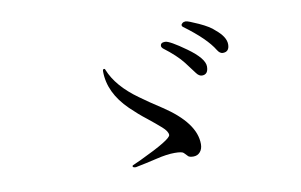

<svg xmlns="http://www.w3.org/2000/svg" viewBox="-59 -792 1118 714"><g transform="rotate(-10 500.0 -435.0)"><path d="M342.8 -555.7Q342.8 -563.5 347.2 -564Q351.6 -564.5 352.5 -559.6Q378.9 -494.1 457 -438.5Q490.2 -414.1 537.1 -383.8Q654.3 -306.6 654.3 -226.6Q654.3 -208 644.5 -196.8Q634.8 -185.5 619.1 -185.5Q602.5 -185.5 597.7 -192.4Q591.8 -198.2 585.9 -204.6Q580.1 -210.9 551.8 -210.9Q522.5 -210.9 482.4 -201.2Q441.4 -191.4 401.4 -183.6Q390.6 -183.6 389.6 -188.5Q389.6 -191.4 391.6 -192.4Q393.6 -193.4 423.8 -207Q543.9 -263.7 543.9 -280.3Q543.9 -293.9 523.4 -312Q502.9 -330.1 473.6 -353.5Q444.3 -376 414.1 -405.3Q342.8 -474.6 342.8 -555.7ZM571.3 -611.3Q571.3 -624 588.9 -624Q605.5 -624 666 -580.6Q726.6 -537.1 726.6 -506.8Q726.6 -476.6 703.1 -476.6Q691.4 -476.6 681.6 -490.2Q670.9 -503.9 648.4 -534.2Q625 -564.5 576.2 -601.6Q571.3 -606.4 571.3 -611.3ZM660.2 -673.8Q660.2 -677.7 665 -681.6Q669.9 -685.5 677.7 -685.5Q685.5 -685.5 725.1 -667.5Q764.6 -649.4 781.2 -632.8Q818.4 -602.5 818.4 -574.2Q818.4 -545.9 793.9 -545.9Q782.2 -545.9 773.4 -560.5Q745.1 -607.4 664.1 -667Q660.2 -669.9 660.2 -673.8Z"/></g></svg>

Font: GenEi Koburi Mincho v6
Style: Regular
Weight: 400
Designer: o_tamon (Modified)
Foundry: o_tamon / Adobe Systems Incorporated
Version: Version 6.1